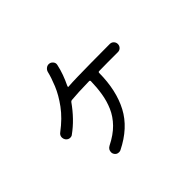

<svg xmlns="http://www.w3.org/2000/svg" viewBox="-150 -1023 1300 1300"><g transform="rotate(-45 500.0 -372.5)"><path d="M815 -556Q832 -556 843 -544.5Q854 -533 854 -517Q854 -501 843 -489.5Q832 -478 815 -478Q763 -478 718.5 -478Q674 -478 635 -477Q626 -477 626 -468Q625 -302 563 -184.5Q501 -67 357 4Q350 7 341 7Q317 7 306 -16Q303 -24 303 -31Q303 -57 327 -70Q397 -105 440 -149Q483 -193 505.5 -245Q528 -297 537 -353.5Q546 -410 547 -468Q547 -477 538 -477Q481 -476 439 -474Q397 -472 365 -469Q359 -468 354 -463Q284 -364 199 -303Q191 -296 178 -296Q158 -296 145 -314Q138 -326 138 -337Q138 -358 155 -370Q232 -428 279 -492Q326 -556 350.5 -616Q375 -676 385 -719Q389 -733 400.5 -742.5Q412 -752 426 -752Q444 -752 456 -738Q468 -724 464 -707Q456 -669 442.5 -632Q429 -595 412 -560Q407 -549 412 -549Q452 -552 505.5 -553Q559 -554 634.5 -555Q710 -556 815 -556Z"/></g></svg>

Font: Kiwi Maru
Style: Regular
Weight: 400
Designer: Hiroki-Chan
Version: Version 1.100